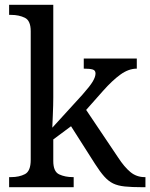

<svg xmlns="http://www.w3.org/2000/svg" viewBox="-20 -780 626 800"><path d="M18 0V-42H26Q60 -42 84 -54.5Q108 -67 108 -114V-650Q108 -694 83.5 -706Q59 -718 26 -718H18V-760H202V-374Q202 -361 201.5 -340Q201 -319 200 -298Q199 -277 198.5 -262.5Q198 -248 198 -248L323 -385Q355 -421 366.5 -440.5Q378 -460 378 -474Q378 -487 366 -490.5Q354 -494 329 -494V-536H550V-494Q516 -494 482 -469.5Q448 -445 409 -401L339 -322L472 -124Q498 -84 523.5 -63Q549 -42 583 -42H586V0H572Q529 0 500 -3Q471 -6 451.5 -15.5Q432 -25 414.5 -44.5Q397 -64 376 -97L276 -254L202 -199V-109Q202 -65 226.5 -53.5Q251 -42 284 -42H287V0Z"/></svg>

Font: Noto Serif Old Uyghur
Style: Regular
Weight: 400
Designer: Lewis McGuffie
Foundry: Google LLC
Version: Version 1.003; ttfautohint (v1.8.4.7-5d5b)